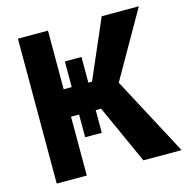

<svg xmlns="http://www.w3.org/2000/svg" viewBox="-105 -811 885 910"><g transform="rotate(-15 337.5 -355.5)"><path d="M655.8 -710.9 470.2 -385.7 675.3 0H487.8L357.4 -288.6H331.1V-177.2H249.5V-288.6H210V0H62.5V-710.9H210V-423.3H249.5V-549.3H331.1V-423.3H349.1L473.6 -710.9Z"/></g></svg>

Font: SteelSelectRoboto
Style: Roboto-Bold
Weight: 700
Designer: Google
Version: Version 2.137; 2017